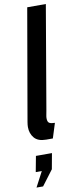

<svg xmlns="http://www.w3.org/2000/svg" viewBox="-110 -786 461 1092"><g transform="rotate(-10 120.5 -240.5)"><path d="M109 10Q62 10 40.5 -15.5Q19 -41 19 -78.5Q19 -90.5 21.8 -107Q24.5 -123.5 32 -166L133.5 -750H241L139.5 -156.5Q135.5 -134.5 133.8 -125.8Q132 -117 132 -109Q132 -87 143.2 -81.2Q154.5 -75.5 174.5 -75.5L147.5 10ZM45.5 269H7.5L53.5 181.5H18.5L35.5 91H128L111.5 181.5Z"/></g></svg>

Font: Cabin Condensed SemiBold
Style: Italic
Weight: 600
Width: 3
Italic angle: -10°
Designer: Pablo Impallari
Foundry: Pablo Impallari. http://www.impallari.com Igino Marini. http://www.ikern.com
Version: Version 3.001; ttfautohint (v1.8.3)